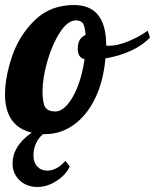

<svg xmlns="http://www.w3.org/2000/svg" viewBox="-40 -529 616 763"><path d="M556 -380 547 -407C523.7 -390.3 497.7 -376.2 469 -364.5C440.3 -352.8 415 -347 393 -347C387.7 -347 384 -347.3 382 -348V-349C382 -455.7 339.3 -509 254 -509C191.3 -509 139.3 -488.8 98 -448.5C56.7 -408.2 26.7 -360.3 8 -305C-10.7 -249.7 -20 -199.3 -20 -154C-20 -69.3 15.3 -18.7 86 -2C35.3 33.3 10 74.3 10 121C10 147.7 19.3 169.8 38 187.5C56.7 205.2 80.3 214 109 214C134.3 214 159.3 206.2 184 190.5C208.7 174.8 226.3 155.7 237 133L220 110C197.3 136 173.3 149 148 149C131.3 149 118 143.5 108 132.5C98 121.5 93 106.7 93 88C93 71.3 96.3 55.7 103 41C109.7 26.3 119 14 131 4H140C180.7 4 218.3 -8.3 253 -33C287.7 -57.7 316 -92.7 338 -138C360 -183.3 373.7 -236.3 379 -297C415.7 -303 449.5 -313.2 480.5 -327.5C511.5 -341.8 536.7 -359.3 556 -380ZM269 -336C269 -312 278 -298 296 -294C290.7 -255.3 282 -220.2 270 -188.5C258 -156.8 244 -131.8 228 -113.5C212 -95.2 196 -86 180 -86C160.7 -86 147.3 -91.5 140 -102.5C132.7 -113.5 129 -135 129 -167C129 -201 135.3 -240.3 148 -285C160.7 -329.7 177.3 -368 198 -400C218.7 -432 240 -448 262 -448C275.3 -448 284.7 -443.8 290 -435.5C295.3 -427.2 298.7 -412 300 -390C279.3 -381.3 269 -363.3 269 -336Z"/></svg>

Font: DonutKreme
Style: Regular
Weight: 400
Designer: Impallari Type
Foundry: Impallari Type
Version: Version 2.100